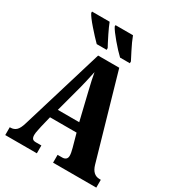

<svg xmlns="http://www.w3.org/2000/svg" viewBox="-216 -1060 1089 1189"><g transform="rotate(30 328.5 -465.5)"><path d="M6 -56H11Q35 -56 51.5 -71Q68 -86 80 -127L258 -714H409L580 -118Q598 -56 648 -56H657V0H348V-56H382Q397 -56 406.5 -64Q416 -72 416 -89Q416 -107 407 -140L381 -234H191L172 -156Q171 -149 166 -127Q161 -105 161 -91Q161 -73 168 -64.5Q175 -56 192 -56H232V0H6ZM363 -298 317 -489Q297 -571 290 -614Q272 -530 262 -492L210 -298ZM89 -921V-931H215Q227 -900 247 -859.5Q267 -819 272 -810L286 -784V-771H215Q183 -803 142 -850Q101 -897 89 -921ZM257 -921V-931H382Q397 -891 422.5 -841.5Q448 -792 452 -784V-771H382Q351 -800 310.5 -848Q270 -896 257 -921Z"/></g></svg>

Font: Noto Serif CondBlack
Style: Regular
Weight: 900
Width: 3
Designer: Monotype Design Team
Foundry: Monotype Imaging Inc.
Version: Version 1.001